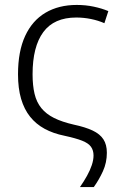

<svg xmlns="http://www.w3.org/2000/svg" viewBox="-20 -562 489 778"><path d="M291 -542Q327 -542 360 -535Q393 -528 419 -517L403 -468Q378 -479 348.5 -485Q319 -491 289 -491Q199 -491 155.5 -432Q112 -373 112 -261Q112 -216 120 -182Q128 -148 147.5 -124Q167 -100 199 -84Q231 -68 279 -57Q326 -47 355.5 -33Q385 -19 399 2.5Q413 24 413 57Q413 97 397 132Q381 167 360 196H304Q320 173 332.5 150.5Q345 128 352 107Q359 86 359 68Q359 47 348.5 32.5Q338 18 312.5 8Q287 -2 241 -12Q196 -21 161 -40Q126 -59 102 -89Q78 -119 65.5 -161.5Q53 -204 53 -261Q53 -354 82 -416.5Q111 -479 164.5 -510.5Q218 -542 291 -542Z"/></svg>

Font: Noto Sans Display Light
Style: Regular
Weight: 300
Designer: Monotype Design Team
Foundry: Monotype Imaging Inc.
Version: Version 2.003